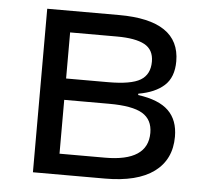

<svg xmlns="http://www.w3.org/2000/svg" viewBox="-44 -580 657 626"><g transform="rotate(5 284.5 -267.5)"><path d="M520 -400.9Q520 -348.6 490 -321.5Q460 -294.4 405.8 -285.2V-280.8Q474.1 -271.5 505.6 -240.7Q537.1 -210 537.1 -155.8Q537.1 -81.1 482.2 -40.5Q427.2 0 321.8 0H85.9V-535.2H320.8Q520 -535.2 520 -400.9ZM456.1 -161.1Q456.1 -204.6 423.1 -224.4Q390.1 -244.1 314 -244.1H167V-67.9H315.9Q456.1 -67.9 456.1 -161.1ZM440.9 -393.1Q440.9 -432.1 410.9 -448.5Q380.9 -464.8 319.8 -464.8H167V-314H304.2Q379.4 -314 410.2 -332.5Q440.9 -351.1 440.9 -393.1Z"/></g></svg>

Font: HunimalSansv1.5
Style: Regular
Weight: 400
Foundry: Ascender Corporation
Version: Version 1.10